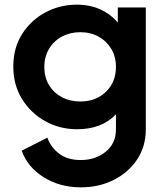

<svg xmlns="http://www.w3.org/2000/svg" viewBox="-20 -581 712 823"><path d="M327 222Q236 222 167 178.5Q98 135 73 65L183 9Q198 51 234 78Q270 105 326 105Q389 105 433 69.5Q477 34 477 -27V-91Q416 -27 311 -27Q236 -27 174 -61.5Q112 -96 74.5 -156.5Q37 -217 37 -296Q37 -376 75 -435.5Q113 -495 175 -528Q237 -561 309 -561Q366 -561 410.5 -540.5Q455 -520 485 -484V-549H605V-27Q605 47 567.5 103Q530 159 467 190.5Q404 222 327 222ZM325 -146Q391 -146 434 -187.5Q477 -229 477 -294Q477 -338 457 -371.5Q437 -405 402.5 -424Q368 -443 324 -443Q281 -443 246 -424.5Q211 -406 190.5 -372Q170 -338 170 -294Q170 -250 190 -216.5Q210 -183 245 -164.5Q280 -146 325 -146Z"/></svg>

Font: Plus Jakarta Text
Style: Bold
Weight: 700
Designer: Gumpita Rahayu
Foundry: Tokotype Studio
Version: Version 1.000